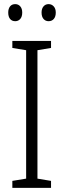

<svg xmlns="http://www.w3.org/2000/svg" viewBox="-20 -913 309 933"><path d="M228 0H40V-34L107 -45V-669L40 -680V-714H228V-680L162 -669V-45L228 -34ZM20 -852Q20 -871 29 -882Q38 -893 54 -893Q69 -893 78.5 -882Q88 -871 88 -852Q88 -832 78.5 -821Q69 -810 54 -810Q38 -810 29 -821Q20 -832 20 -852ZM182 -852Q182 -871 191.5 -882Q201 -893 216 -893Q231 -893 241 -882Q251 -871 251 -852Q251 -832 241.5 -821Q232 -810 216 -810Q201 -810 191.5 -821Q182 -832 182 -852Z"/></svg>

Font: Noto Sans Gujarati UI Condensed Light
Style: Regular
Weight: 300
Width: 3
Designer: Jelle Bosma - Monotype Design Team, Universal Thirst
Foundry: Monotype Imaging Inc.
Version: Version 2.106; ttfautohint (v1.8.4.7-5d5b)